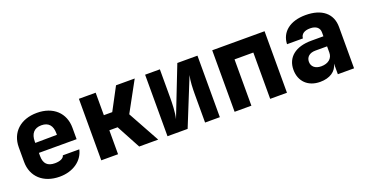

<svg xmlns="http://www.w3.org/2000/svg" viewBox="-33 -1081 3065 1613"><g transform="rotate(-20 1500.0 -275.0)"><path d="M301 10C420 10 511 -54 532 -150H385C379 -123 343 -110 301 -110C236 -110 203 -141 203 -210V-238H540V-340C540 -472 447 -560 301 -560C154 -560 60 -472 60 -340V-210C60 -78 154 10 301 10ZM203 -340C203 -408 235 -449 301 -449C366 -449 397 -410 397 -342V-329L203 -327Z M674 0H824V-214H898L1013 0H1183L1027 -283L1173 -550H1006L899 -349H824V-550H674Z M1266 0H1446L1616 -420C1604 -373 1602 -306 1602 -245V0H1734V-550H1554L1382 -110C1396 -166 1398 -244 1398 -305V-550H1266Z M1866 0H2016V-414H2184V0H2334V-550H1866Z M2629 10C2716 10 2775 -30 2789 -95V0H2934V-370C2934 -490 2848 -560 2703 -560C2564 -560 2478 -491 2474 -383H2616C2619 -422 2650 -442 2701 -442C2754 -442 2784 -417 2784 -376V-341H2676C2533 -341 2451 -273 2451 -162C2451 -59 2520 10 2629 10ZM2682 -110C2627 -110 2596 -139 2596 -181C2596 -222 2626 -251 2679 -251H2784V-195C2784 -144 2745 -110 2682 -110Z"/></g></svg>

Font: JetBrains Mono ExtraBold
Style: Regular
Weight: 800
Monospace: yes
Designer: Philipp Nurullin, Konstantin Bulenkov
Foundry: JetBrains
Version: Version 2.305